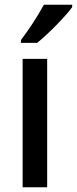

<svg xmlns="http://www.w3.org/2000/svg" viewBox="-20 -786 323 806"><path d="M283 -756V-766H164C140 -721 101 -661 68 -618V-606H136C182 -643 256 -718 283 -756ZM178 0V-539H75V0Z"/></svg>

Font: Noto Sans Arabic UI SmCn Md
Style: Regular
Weight: 500
Width: 4
Designer: Monotype Design Team, Nadine Chahine and Nizar Qandah
Foundry: Monotype Imaging Inc.
Version: Version 2.010